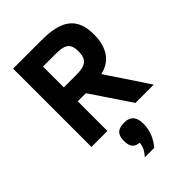

<svg xmlns="http://www.w3.org/2000/svg" viewBox="-273 -786 1172 1172"><g transform="rotate(-45 313.0 -200.5)"><path d="M570 -475C570 -628.3 479.8 -676 319 -676H73V0H211V-256H281L453 0H611L430 -272C521.3 -291.1 570 -363 570 -475ZM430 -469C430 -391 391.2 -376 312 -376H211V-556H318C393.7 -556 430 -542.2 430 -469ZM239 114C239 161.8 255.9 187.2 300 190C296 227.8 283.2 246.6 259 275H340C378.7 229.7 398 179.3 398 124C398 65.3 372 36 320 36C262.4 36 239 60.4 239 114Z"/></g></svg>

Font: Fog Sans
Style: Bold
Weight: 700
Foundry: Intel Corporation
Version: Version 1.00